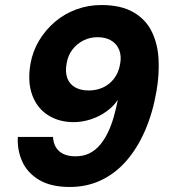

<svg xmlns="http://www.w3.org/2000/svg" viewBox="-20 -732 679 764"><path d="M258 12Q182 12 135 -16.5Q88 -45 68 -90.5Q48 -136 51 -187H191Q193 -150 216 -130Q239 -110 281 -110Q312 -110 336 -122Q360 -134 378 -155.5Q396 -177 409.5 -205Q423 -233 432.5 -266.5Q442 -300 449 -335Q432 -309 403.5 -288.5Q375 -268 341 -257Q307 -246 273 -246Q215 -246 171.5 -273.5Q128 -301 108.5 -353Q89 -405 101 -477Q110 -528 135.5 -570.5Q161 -613 198.5 -645Q236 -677 283.5 -694.5Q331 -712 383 -712Q462 -712 511.5 -683Q561 -654 584.5 -605Q608 -556 611 -495.5Q614 -435 603 -371Q588 -283 557 -212Q526 -141 482 -91Q438 -41 381.5 -14.5Q325 12 258 12ZM333 -372Q364 -372 390 -384Q416 -396 434 -419.5Q452 -443 458 -477Q464 -510 454 -534Q444 -558 422 -571Q400 -584 368 -584Q338 -584 312 -571Q286 -558 268 -534.5Q250 -511 245 -479Q239 -446 247.5 -422Q256 -398 278 -385Q300 -372 333 -372Z"/></svg>

Font: DM Sans 9pt Black
Style: Italic
Weight: 900
Italic angle: -10°
Version: Version 4.004;gftools[0.9.30]